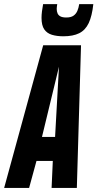

<svg xmlns="http://www.w3.org/2000/svg" viewBox="-57 -926 479 946"><path d="M-36.6 0 155.8 -703H342.2L321.6 0H197.2L203.2 -133.2H122.8L86.4 0ZM149.8 -251.2H214.4L233.6 -597.4ZM255.2 -747.2Q223.6 -747.2 199.1 -754.5Q174.6 -761.8 161.1 -781.3Q147.6 -800.8 147.6 -838.4Q147.6 -852.8 149.8 -870.3Q152 -887.8 155.4 -905.6H225Q224 -898 223.2 -893.2Q222.4 -888.4 222.4 -882.4Q222.4 -870.2 226.5 -860.4Q230.6 -850.6 240.8 -845.2Q251 -839.8 269.8 -839.8Q292.6 -839.8 305.3 -848.8Q318 -857.8 324.3 -872.7Q330.6 -887.6 333.2 -905.6H402.8Q396.4 -846.8 380 -812.1Q363.6 -777.4 333.2 -762.3Q302.8 -747.2 255.2 -747.2Z"/></svg>

Font: Georama ExtraCondensed Thin
Style: Italic
Weight: 100
Width: 2
Italic angle: -9°
Designer: Jean-Baptiste Levee
Foundry: Production Type
Version: Version 1.001